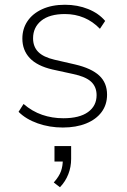

<svg xmlns="http://www.w3.org/2000/svg" viewBox="-20 -528 532 807"><path d="M244 8Q188 8 138.5 -9.5Q89 -27 58 -58L79 -91Q115 -60 157 -45.5Q199 -31 246 -31Q314 -31 350 -57Q386 -83 386 -128Q386 -163 363 -184.5Q340 -206 287 -217L200 -236Q136 -251 105 -284Q74 -317 74 -366Q74 -407 95.5 -439Q117 -471 157.5 -489.5Q198 -508 253 -508Q306 -508 350.5 -490Q395 -472 422 -440L400 -407Q370 -438 333 -453.5Q296 -469 253 -469Q188 -469 153.5 -441Q119 -413 119 -367Q119 -332 140.5 -310Q162 -288 209 -277L296 -257Q364 -241 397 -210.5Q430 -180 430 -130Q430 -88 407 -57Q384 -26 342 -9Q300 8 244 8ZM232 259 206 239Q229 213 236.5 191Q244 169 244 144L259 151H209V86H279V140Q279 174 267 204.5Q255 235 232 259Z"/></svg>

Font: Mulish ExtraLight
Style: Regular
Weight: 200
Designer: Vernon Adams
Foundry: Vernon Adams
Version: Version 3.603